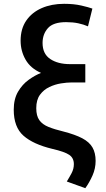

<svg xmlns="http://www.w3.org/2000/svg" viewBox="-20 -796 556 1006"><path d="M427 190 330 155Q343 134 355 111.5Q367 89 367 64Q367 32 343 15.5Q319 -1 254 -16Q154 -40 103 -85Q52 -130 52 -221Q52 -277 74.5 -315.5Q97 -354 130.5 -378Q164 -402 195 -414Q140 -438 114 -483.5Q88 -529 88 -583Q88 -645 117.5 -688Q147 -731 198.5 -753.5Q250 -776 316 -776Q367 -776 406 -767Q445 -758 464 -751L441 -658Q418 -668 390 -674Q362 -680 326 -680Q259 -680 231 -648.5Q203 -617 203 -571Q203 -514 243 -487Q283 -460 347 -460H427V-364H355Q331 -364 299.5 -359Q268 -354 238.5 -340Q209 -326 189.5 -299.5Q170 -273 170 -229Q170 -189 186 -166.5Q202 -144 234 -131Q266 -118 312 -107Q374 -91 411 -71.5Q448 -52 464.5 -23.5Q481 5 481 47Q481 87 464.5 124Q448 161 427 190Z"/></svg>

Font: Ubuntu Sans SemiBold
Style: Regular
Weight: 600
Designer: Dalton Maag Ltd
Foundry: Dalton Maag Ltd
Version: Version 1.006; ttfautohint (v1.8.4.7-5d5b)